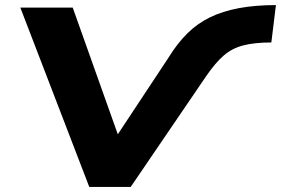

<svg xmlns="http://www.w3.org/2000/svg" viewBox="-20 -735 1105 755"><path d="M331 0 60 -705H266L445 -202H440L645 -512Q677 -564 716 -603Q755 -642 805 -666.5Q855 -691 919.5 -703Q984 -715 1065 -715L1047 -568Q981 -568 936.5 -556.5Q892 -545 859 -516Q826 -487 791 -436L494 0Z"/></svg>

Font: Nunito Sans 7pt Expanded ExtraBold
Style: Italic
Weight: 800
Width: 7
Italic angle: -9°
Designer: Vernon Adams
Foundry: Vernon Adams
Version: Version 3.101;gftools[0.9.27]